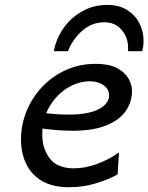

<svg xmlns="http://www.w3.org/2000/svg" viewBox="-20 -762 614 794"><path d="M472.2 -131.8 466.3 -40.5Q427.7 -19.5 376.2 -3.7Q324.7 12.2 265.1 12.2Q198.2 12.2 154.1 -13.4Q109.9 -39.1 88.4 -84Q66.9 -128.9 66.9 -185.5Q66.9 -246.1 89.6 -302Q112.3 -357.9 153.8 -402.1Q195.3 -446.3 252 -472.2Q308.6 -498 377 -498Q429.2 -498 462.2 -481.2Q495.1 -464.4 510.5 -438.5Q525.9 -412.6 525.9 -386.2Q525.9 -341.8 500.7 -304.2Q475.6 -266.6 420.9 -243.9Q366.2 -221.2 277.8 -221.2Q218.3 -221.2 136.2 -232.9V-297.9Q173.8 -293 205.6 -290.5Q237.3 -288.1 263.2 -288.1Q346.2 -288.1 388.7 -310.8Q431.2 -333.5 431.2 -367.7Q431.2 -393.6 408.4 -409.7Q385.7 -425.8 351.6 -425.8Q303.2 -425.8 258.1 -397.7Q212.9 -369.6 183.8 -319.8Q154.8 -270 154.8 -205.1Q154.8 -147.5 185.8 -106.7Q216.8 -65.9 286.6 -65.9Q331.5 -65.9 381.1 -84Q430.7 -102.1 472.2 -131.8ZM568.4 -550.3H509.3Q509.8 -553.7 509.8 -556.9Q509.8 -560.1 509.8 -563.5Q509.8 -607.4 482.9 -638.7Q456.1 -669.9 411.1 -669.9Q359.9 -669.9 319.6 -634.3Q279.3 -598.6 261.2 -550.3H202.6Q211.9 -601.6 242.4 -645.3Q272.9 -689 319.8 -715.3Q366.7 -741.7 423.8 -741.7Q472.2 -741.7 505.6 -720.7Q539.1 -699.7 556.4 -665.8Q573.7 -631.8 573.7 -592.8Q573.7 -572.8 568.4 -550.3Z"/></svg>

Font: Andika
Style: Italic
Weight: 400
Italic angle: -14°
Designer: Victor Gaultney, Annie Olsen, Julie Remington, Don Collingsworth, Eric Hays, Becca Hirsbrunner
Foundry: SIL International
Version: Version 6.101